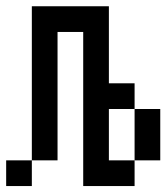

<svg xmlns="http://www.w3.org/2000/svg" viewBox="-20 -687 540 623"><path d="M0 -83.3V-166.7H83.3V-83.3ZM83.3 -166.7V-666.7H333.3V-416.7H416.7V-333.3H333.3V-166.7H416.7V-83.3H250V-583.3H166.7V-166.7ZM416.7 -166.7V-333.3H500V-166.7Z"/></svg>

Font: GalmuriMono11 Regular
Style: Regular
Weight: 400
Designer: Lee Minseo (quiple)
Version: Version 2.399;hotconv 1.1.1;makeotfexe 2.6.0 DEVELOPMENT